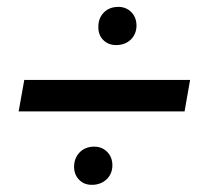

<svg xmlns="http://www.w3.org/2000/svg" viewBox="-20 -611 599 548"><path d="M506.8 -293H33.2L49.3 -382.8H522.5ZM260.7 -534.7Q260.7 -558.6 275.6 -574.5Q290.5 -590.3 314.9 -591.3Q338.4 -592.3 354 -577.1Q369.6 -562 369.6 -537.6Q369.1 -513.7 353.8 -498.5Q338.4 -483.4 314.5 -482.4Q290.5 -481.4 275.4 -496.1Q260.3 -510.7 260.7 -534.7ZM191.4 -135.7Q191.9 -159.7 206.8 -175.5Q221.7 -191.4 246.1 -192.4Q269.5 -193.4 285.2 -178.2Q300.8 -163.1 300.8 -138.7Q300.3 -114.7 284.7 -99.6Q269 -84.5 245.1 -83.5Q221.2 -82.5 206.3 -97.4Q191.4 -112.3 191.4 -135.7Z"/></svg>

Font: RobotoDraft
Style: Italic
Weight: 400
Italic angle: -12°
Version: Version 2.001101; 2014